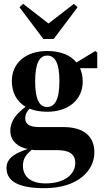

<svg xmlns="http://www.w3.org/2000/svg" viewBox="-20 -739 545 1005"><path d="M100 129C100 90 118 69 146 45C157 47 169 47 179 47H281C342 47 374 68 374 114C374 172 320 221 218 221C136 221 100 181 100 129ZM227 -179C188 -179 164 -214 164 -313C164 -411 188 -448 227 -448C266 -448 291 -413 291 -314C291 -216 266 -179 227 -179ZM227 -154C339 -154 413 -218 413 -312C413 -338 408 -362 399 -382H489V-464L479 -472L380 -412C351 -449 299 -472 227 -472C115 -472 42 -409 42 -315C42 -255 67 -208 114 -180C69 -146 34 -108 34 -55C34 0 76 32 125 41C67 60 14 85 14 140C14 201 61 246 212 246C389 246 474 153 474 59C474 -26 419 -74 309 -74H184C136 -74 112 -89 112 -119C112 -141 122 -158 135 -170C161 -160 191 -154 227 -154ZM101 -719 82 -701 207 -535H261L386 -701L367 -719L234 -616Z"/></svg>

Font: Source Serif 4 Display
Style: Bold
Weight: 700
Designer: Frank Grießhammer
Foundry: Adobe Systems Incorporated
Version: Version 4.004;hotconv 1.0.117;makeotfexe 2.5.65602